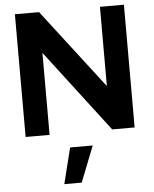

<svg xmlns="http://www.w3.org/2000/svg" viewBox="-63 -752 875 1091"><g transform="rotate(-5 374.5 -207.0)"><path d="M63.4 0V-700H201.2L548.5 -247.9V-700H685.2V0H557.1L200.1 -467.8V0ZM259 286.2 310 81.4H439.1L358.3 286.2Z"/></g></svg>

Font: Red Hat Display VF
Style: Regular
Weight: 300
Designer: Pentagram, MCKL
Foundry: Pentagram, MCKL
Version: Version 1.023